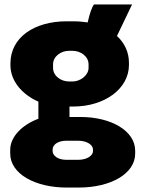

<svg xmlns="http://www.w3.org/2000/svg" viewBox="-20 -630 635 865"><path d="M27 -336C27 -265 80 -204 153 -172V-95C80 -68 26 -14 26 45V62C26 152 136 215 281 215H334C480 215 589 152 589 62V49C589 -40 482 -103 342 -103H293V-150H309C453 -150 561 -231 561 -338V-346C561 -396 541 -436 507 -468L575 -610H403C395 -598 385 -574 375 -529C355 -532 333 -534 311 -534H280C135 -534 27 -462 27 -344ZM219 -340C219 -377 256 -401 290 -401H308C342 -401 379 -377 379 -340V-324C379 -291 342 -263 308 -263H290C256 -263 219 -287 219 -324ZM217 44C217 21 242 4 279 4H332C371 4 399 22 399 44V50C399 72 371 90 332 90H279C243 90 217 73 217 50Z"/></svg>

Font: Fixel Display Black
Style: Regular
Weight: 900
Designer: AlfaBravo + MacPaw
Foundry: Kyrylo Tkachov, Marchela Mozhyna, Serhii Makarenko, Maria Weinstein, Zakhar Kryvoshyya
Version: Version 1.211